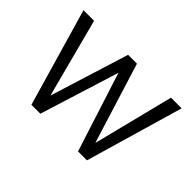

<svg xmlns="http://www.w3.org/2000/svg" viewBox="-100 -740 951 951"><g transform="rotate(45 375.5 -264.0)"><path d="M543.5 -122.6 643.6 -521H718.3L568.8 -7.3H506.3L379.4 -402.8L372.6 -424.8L365.7 -402.3L242.2 -7.3H179.7L30.8 -521H105L207.5 -130.9L214.4 -106.4L221.7 -130.9L343.3 -521H405.3L529.3 -122.6L537.1 -97.7Z"/></g></svg>

Font: Vazir Light FD-UI
Style: Light-FD-UI
Weight: 300
Designer: Saber Rastikerdar
Foundry: Saber Rastikerdar
Version: Version 30.1.0